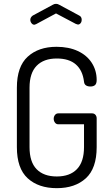

<svg xmlns="http://www.w3.org/2000/svg" viewBox="-20 -975 581 1001"><path d="M165 -848Q161 -846 159 -846Q150.6 -846 144.3 -854Q138 -862 138 -872Q138 -878.4 141.5 -884.2Q145 -890 151 -894L255 -950Q263 -955 272 -955Q281 -955 289 -950L393 -894Q406 -888 406 -871.1Q406 -861.5 400.2 -854.2Q394.5 -847 386.1 -847Q384 -847 380 -849Q378 -850 376 -850L272 -905L168 -849ZM276 -670Q208 -670 171 -632Q134 -594 134 -518V-208Q134 -130.6 171 -92.8Q208 -55 276.1 -55Q344.3 -55 381.1 -93.2Q418 -131.5 418 -208V-327H284Q273.2 -327 266.6 -335.8Q260 -344.5 260 -355.8Q260 -367 266.6 -375.5Q273.2 -384 284 -384H460Q471 -384 477.5 -376.5Q484 -369 484 -358V-208Q484 -96.9 427.5 -45.5Q371 6 276 6Q180.8 6 124.4 -45.5Q68 -96.9 68 -208V-518Q68 -628 124.5 -679.5Q181 -731 274.6 -731Q338.4 -731 385.7 -709Q433 -687 458.5 -647.3Q484 -607.5 484 -558Q484 -539 475.5 -531.5Q467 -524 451.3 -524Q437 -524 428.1 -530Q419.3 -535.9 418 -549Q411 -608 375.5 -639Q340 -670 276 -670Z"/></svg>

Font: Dosis
Style: Regular
Weight: 400
Designer: Edgar Tolentino, Pablo Impallari, Igino Marini
Foundry: Edgar Tolentino, Pablo Impallari, Igino Marini
Version: Version 1.007;Glyphs 3.1.1 (3134)